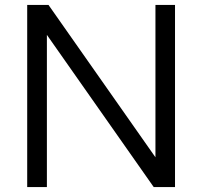

<svg xmlns="http://www.w3.org/2000/svg" viewBox="-20 -760 822 780"><path d="M90.5 0V-740H177L631.5 -92.5H611.5V-740H691V0H604.5L150 -647.5H170.5V0Z"/></svg>

Font: Encode Sans SemiExpanded
Style: Regular
Weight: 400
Width: 6
Designer: Multiple Designers
Foundry: Impallari Type
Version: Version 3.002